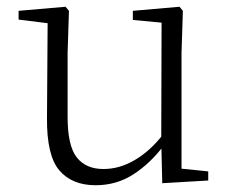

<svg xmlns="http://www.w3.org/2000/svg" viewBox="-20 -534 683 568"><path d="M263 14Q193 14 155.5 -30Q118 -74 119 -185L121 -478L140 -463L35 -476V-502L174 -514L184 -502L180 -377V-188Q180 -103 207 -68.5Q234 -34 286 -34Q334 -34 379.5 -61Q425 -88 463 -137L482 -103H464Q425 -51 375 -18.5Q325 14 263 14ZM460 8 457 -116V-117L458 -467L373 -475V-502L511 -514L521 -502L517 -377V-35L596 -27V0Z"/></svg>

Font: Noto Serif TC
Style: Regular
Weight: 200
Designer: Ryoko NISHIZUKA 西塚涼子 (kana & ideographs); Frank Grießhammer (Latin, Greek & Cyrillic); Wenlong ZHANG 张文龙 (bopomofo); San
Foundry: Adobe
Version: Version 2.001;hotconv 1.1.0;makeotfexe 2.6.0